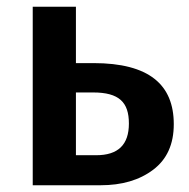

<svg xmlns="http://www.w3.org/2000/svg" viewBox="-20 -549 559 569"><path d="M205 -362V-529H77V0H278C341 0 393 -15 434 -46C475 -77 495 -122 495 -181C495 -298 422 -362 257 -362ZM205 -89V-275H256C333 -275 362 -246 362 -183C362 -120 330 -89 265 -89Z"/></svg>

Font: Fira Sans Medium
Style: Regular
Weight: 500
Designer: Carrois Corporate & Edenspiekermann AG
Foundry: Carrois Corporate GbR & Edenspiekermann AG
Version: Version 4.203